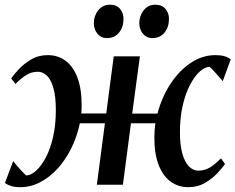

<svg xmlns="http://www.w3.org/2000/svg" viewBox="-30 -766 976 796"><path d="M54 10Q31.5 10 16.2 5.2Q1 0.5 -9.5 -7.5L24.5 -98Q28 -93.5 35 -85.2Q42 -77 50.5 -67.5Q59 -58 66.5 -50Q74 -42 78.5 -38.5Q98 -39 119.5 -58.2Q141 -77.5 159.8 -112.8Q178.5 -148 190 -197.8Q201.5 -247.5 201.5 -309Q201.5 -366.5 191.2 -401.8Q181 -437 164 -452.8Q147 -468.5 127 -468.5Q100.5 -468.5 79 -455Q57.5 -441.5 34 -418L16.5 -441Q26 -455 47 -478Q68 -501 98.8 -519.2Q129.5 -537.5 168 -537.5Q209 -537.5 240.8 -514.8Q272.5 -492 290.5 -445.8Q308.5 -399.5 308.5 -328Q308.5 -320 308.2 -311.5Q308 -303 307 -295.5H410.5L441.5 -532.5H550L518 -295H623Q640 -361.5 675.8 -416.8Q711.5 -472 760 -504.8Q808.5 -537.5 863 -537.5Q885 -537.5 900.5 -533Q916 -528.5 926.5 -519.5L893.5 -429.5Q889.5 -434 882.5 -442.2Q875.5 -450.5 867 -460Q858.5 -469.5 851 -477.5Q843.5 -485.5 839 -489Q819 -488.5 797.8 -469Q776.5 -449.5 757.8 -414Q739 -378.5 727.5 -328.8Q716 -279 716 -218Q716 -162.5 726.5 -127.2Q737 -92 754.2 -75.2Q771.5 -58.5 792 -58.5Q818 -58.5 839.5 -71.2Q861 -84 886 -109.5L903 -86Q893.5 -72.5 872.5 -49.5Q851.5 -26.5 820.8 -8.2Q790 10 750.5 10Q708.5 10 676.5 -13.8Q644.5 -37.5 627 -84Q609.5 -130.5 610 -198Q610 -211 611 -225.2Q612 -239.5 614 -255H513L479.5 0H371.5L405 -255H301Q289.5 -199.5 265.5 -151.2Q241.5 -103 208.8 -67Q176 -31 136.5 -10.5Q97 10 54 10ZM412.5 -608Q389 -608 374 -626.2Q359 -644.5 359 -670.5Q359.5 -701.5 378 -724Q396.5 -746.5 426.5 -746.5Q454 -746.5 468.2 -728.5Q482.5 -710.5 482 -687.5Q482 -653.5 463.5 -630.8Q445 -608 412.5 -608ZM600.5 -608Q577.5 -608 562.5 -626.2Q547.5 -644.5 547.5 -670.5Q548 -701.5 566.2 -724Q584.5 -746.5 614.5 -746.5Q642 -746.5 656.5 -728.5Q671 -710.5 670.5 -687.5Q670.5 -653.5 652 -630.8Q633.5 -608 600.5 -608Z"/></svg>

Font: Merriweather 72pt Medium
Style: Italic
Weight: 500
Italic angle: -7.8°
Version: Version 2.101